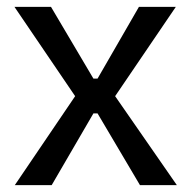

<svg xmlns="http://www.w3.org/2000/svg" viewBox="-20 -537 555 557"><path d="M23 0 198 -258 22 -517H128L251 -309H263L383 -517H490L314 -258L493 0H386L263 -208H251L130 0Z"/></svg>

Font: Bricolage Grotesque 18pt
Style: Regular
Weight: 400
Version: Version 1.001;gftools[0.9.33.dev8+g029e19f]